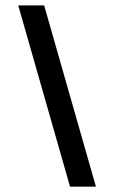

<svg xmlns="http://www.w3.org/2000/svg" viewBox="-20 -704 431 724"><path d="M341.8 0H244.1L48.8 -683.6H146.5Z"/></svg>

Font: BabelStone Runic Elder Futhark
Style: Regular
Weight: 400
Designer: Andrew West
Foundry: BabelStone
Version: Version 3.005 March 14, 2022